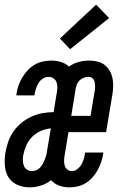

<svg xmlns="http://www.w3.org/2000/svg" viewBox="-24 -799 544 827"><path d="M102 8Q75 8 50.5 -3Q26 -14 12.5 -35.5Q-1 -57 -3 -85Q-5 -113 -1 -140Q3 -163 11 -187Q19 -211 33.5 -232Q48 -253 68 -269.5Q88 -286 111 -296.5Q134 -307 158.5 -311.5Q183 -316 207 -316L221 -402Q223 -413 223 -424.5Q223 -436 219 -446Q215 -456 205.5 -462Q196 -468 185 -468Q172 -468 160.5 -460.5Q149 -453 142 -441.5Q135 -430 131 -417.5Q127 -405 125 -392Q124 -391 124 -390Q124 -389 124 -388H46Q47 -390 47 -392Q47 -394 47 -396Q50 -414 56 -431.5Q62 -449 72 -465.5Q82 -482 95.5 -496.5Q109 -511 125.5 -520.5Q142 -530 160.5 -534Q179 -538 197 -538Q218 -538 238.5 -532Q259 -526 273 -512Q292 -526 314.5 -532Q337 -538 360 -538Q378 -538 395.5 -534Q413 -530 426.5 -519.5Q440 -509 448.5 -494Q457 -479 460.5 -462Q464 -445 463.5 -427Q463 -409 460 -391L433 -230H271L254 -128Q252 -117 252 -106Q252 -95 255 -85Q258 -75 266.5 -68.5Q275 -62 286 -62Q298 -62 309 -70.5Q320 -79 326.5 -90Q333 -101 336.5 -113Q340 -125 342 -138Q343 -139 343 -140Q343 -141 343 -142H421Q421 -140 420.5 -138Q420 -136 420 -134Q417 -116 411 -99Q405 -82 396 -65.5Q387 -49 374 -34.5Q361 -20 344.5 -10Q328 0 310 4Q292 8 275 8Q252 8 231 0.5Q210 -7 196 -23Q176 -7 151.5 0.5Q127 8 102 8ZM366 -300 383 -402Q385 -409 385.5 -416Q386 -423 385.5 -430Q385 -437 384 -444Q383 -451 379.5 -456.5Q376 -462 370 -465Q364 -468 357 -468Q347 -468 337.5 -464.5Q328 -461 320 -454Q312 -447 308 -437.5Q304 -428 302 -418L283 -300ZM114 -62Q123 -62 132.5 -66Q142 -70 149 -77.5Q156 -85 161 -94.5Q166 -104 169.5 -113Q173 -122 175.5 -131.5Q178 -141 179 -151L195 -246Q173 -244 152 -235Q131 -226 114.5 -209.5Q98 -193 89 -172Q80 -151 76 -130Q74 -118 74.5 -106.5Q75 -95 79 -84.5Q83 -74 92.5 -68Q102 -62 114 -62ZM278 -587 234 -633 390 -779 446 -721Z"/></svg>

Font: Iosevka Slab Oblique
Style: Regular
Weight: 400
Italic angle: -9°
Monospace: yes
Designer: Belleve Invis
Foundry: Belleve Invis
Version: Version 11.1.1; ttfautohint (v1.8.3)